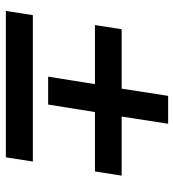

<svg xmlns="http://www.w3.org/2000/svg" viewBox="10 -590 581 640"><g transform="rotate(90 300.0 -270.5)"><path d="M236 -141 261 -297H64L78 -386H276L300 -541H393L369 -386H566L552 -297H354L329 -141ZM17 0 31 -90H519L505 0Z"/></g></svg>

Font: Nunito Sans 8pt
Style: Bold Italic
Weight: 700
Italic angle: -9°
Version: Version 3.101;gftools[0.9.27]